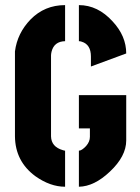

<svg xmlns="http://www.w3.org/2000/svg" viewBox="-20 -708 535 733"><path d="M37.1 -187.5V-511.7Q45.9 -581.1 96.7 -633.8Q150.4 -688.5 228.5 -688.5V-550.8Q186.5 -549.8 176.8 -510.7Q174.8 -502 174.8 -496.1V-187.5Q175.8 -147.5 219.7 -134.8Q225.6 -132.8 228.5 -132.8V4.9Q171.9 4.9 115.2 -35.2Q38.1 -91.8 37.1 -187.5ZM281.2 4.9V-132.8Q292 -132.8 308.6 -150.4Q323.2 -167 323.2 -185.5V-217.8H281.2V-344.7H461.9V-171.9Q461.9 -111.3 399.4 -52.7Q339.8 3.9 281.2 4.9ZM281.2 -550.8V-688.5Q353.5 -688.5 410.2 -626Q461.9 -570.3 461.9 -503.9L327.1 -454.1V-492.2Q327.1 -538.1 292 -548.8Q286.1 -550.8 281.2 -550.8Z"/></svg>

Font: Post No Bills Colombo
Style: ExtraBold
Weight: 900
Designer: Kosala Senevirathne, Siva Puranthara, Lasantha Premarathna, Tharique Azeez
Foundry: Mooniak
Version: Version 1.220 ; ttfautohint (v1.5)